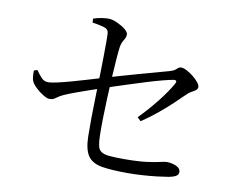

<svg xmlns="http://www.w3.org/2000/svg" viewBox="-78 -855 1156 929"><g transform="rotate(10 500.0 -390.0)"><path d="M309.2 -737.2Q329.2 -743.7 348.5 -746.9Q367.8 -750 383.1 -750Q401.3 -750 425 -739.5Q448.8 -728.9 466.2 -715.3Q483.7 -701.6 483.7 -689.7Q483.7 -678.2 478.8 -669.5Q473.9 -660.7 468.3 -650.4Q462.8 -640.1 460.4 -625Q457.4 -603 454.2 -562.4Q451 -521.8 448.3 -471.3Q445.6 -420.8 443.2 -367.8Q440.9 -314.7 440.1 -267Q439.3 -219.4 440.1 -184.3Q440.9 -153.7 445 -135.4Q449.1 -117 462 -108Q474.8 -99 501.6 -96.4Q528.4 -93.8 574 -93.8Q643.3 -93.8 684.9 -99.4Q726.5 -104.9 748.9 -110.4Q771.2 -115.9 782.1 -115.9Q795.7 -115.9 811.4 -111.9Q827.2 -107.9 838.3 -99.7Q849.4 -91.5 849.4 -77.8Q849.4 -64.4 836.1 -57.3Q822.7 -50.2 802.7 -46.6Q780.3 -42.8 746.1 -38.7Q711.9 -34.7 674.8 -32.4Q637.6 -30.1 603.9 -30.1Q525.8 -30.1 477.9 -37.8Q430 -45.6 408.3 -75.5Q386.5 -105.4 385 -170.6Q384.2 -210.6 384.7 -259Q385.2 -307.3 386.5 -353.2Q387.8 -399.1 388.5 -431.3Q389.3 -463.5 390.2 -499.6Q391.1 -535.6 391.4 -570.7Q391.7 -605.7 391.9 -634.5Q392.1 -663.2 390.9 -680Q389.7 -699.4 368.2 -705.9Q346.7 -712.5 310.2 -717.8ZM87.3 -445.6Q102 -423.5 115.8 -409.7Q129.7 -396 148.2 -396Q162.6 -396 195.2 -403.4Q227.8 -410.8 267.6 -422Q307.4 -433.1 344.2 -444.3Q381 -455.5 404 -462.3Q433.2 -471.1 475.8 -483.5Q518.4 -495.9 564.6 -508.8Q610.9 -521.7 652.1 -533Q693.4 -544.3 719.7 -551.8Q741.2 -558.3 750.5 -568.2Q759.7 -578.1 770.6 -578.1Q782.1 -578.1 798.5 -569.6Q814.9 -561 830.8 -548.3Q846.8 -535.6 857.5 -522.4Q868.3 -509.2 868.3 -499.7Q868.3 -489.4 860 -483.2Q851.8 -476.9 839.8 -470.8Q827.8 -464.7 816.5 -452.9Q795.8 -432.4 765.4 -403.6Q735 -374.8 698.5 -345Q662.1 -315.1 621.6 -288L604.6 -304.9Q652.2 -353.4 692.2 -404.2Q732.2 -455.1 754.8 -495.5Q760.4 -505.3 757.5 -510Q754.5 -514.7 743.5 -512.7Q725 -509.7 692.1 -501.1Q659.3 -492.5 620.1 -480.5Q581 -468.5 540.9 -455.5Q500.7 -442.5 465.9 -431.3Q431.1 -420.1 408.5 -411.9Q383.7 -403.9 352.1 -392.8Q320.4 -381.7 288.9 -370.4Q257.5 -359 233.2 -348.2Q215.7 -340.2 206.5 -333.2Q197.3 -326.3 189.6 -322Q181.8 -317.8 167.5 -317.8Q156.8 -317.8 137.5 -329.5Q118.2 -341.1 101.1 -357.1Q84 -373.1 77.4 -386.8Q72.5 -397.1 71.5 -411.4Q70.4 -425.7 70.8 -440Z"/></g></svg>

Font: Noto Serif SC
Style: Regular
Weight: 200
Designer: Ryoko NISHIZUKA 西塚涼子 (kana & ideographs); Frank Grießhammer (Latin, Greek & Cyrillic); Wenlong ZHANG 张文龙 (bopomofo); San
Foundry: Adobe
Version: Version 2.001;hotconv 1.1.0;makeotfexe 2.6.0